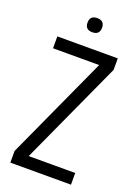

<svg xmlns="http://www.w3.org/2000/svg" viewBox="-155 -892 693 958"><g transform="rotate(20 191.0 -413.0)"><path d="M189.5 -751Q151 -751 151 -788.5Q151 -826 189.5 -826Q228 -826 228 -788.5Q228 -751 189.5 -751ZM33 -672H354V-611L103 -62H350V0H28V-62L278 -609H33Z"/></g></svg>

Font: Khand
Style: Regular
Weight: 400
Designer: Devanagari: Sanchit Sawaria, Jyotish Sonowal; Latin: Satya Rajpurohit
Foundry: Indian Type Foundry
Version: Version 1.101;PS 1.0;hotconv 1.0.78;makeotf.lib2.5.61930; tt